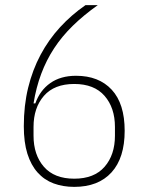

<svg xmlns="http://www.w3.org/2000/svg" viewBox="-20 -718 580 750"><path d="M270 12Q226 12 189.5 -1.5Q153 -15 127 -44Q101 -73 87 -117.5Q73 -162 73 -225Q73 -306 90 -375.5Q107 -445 138.5 -504Q170 -563 214.5 -611.5Q259 -660 314 -698H362Q307 -659 264.5 -617.5Q222 -576 191.5 -529.5Q161 -483 141 -429.5Q121 -376 111 -314H118Q136 -365 176.5 -393.5Q217 -422 277 -422Q366 -422 416.5 -367.5Q467 -313 467 -207Q467 -101 415.5 -44.5Q364 12 270 12ZM270 -20Q348 -20 388.5 -66.5Q429 -113 429 -188V-222Q429 -297 388.5 -343.5Q348 -390 270 -390Q192 -390 151.5 -343.5Q111 -297 111 -222V-188Q111 -113 151.5 -66.5Q192 -20 270 -20Z"/></svg>

Font: IBM Plex Sans Cond ExtLt
Style: Regular
Weight: 200
Width: 3
Designer: Mike Abbink, Paul van der Laan, Pieter van Rosmalen
Foundry: Bold Monday
Version: Version 1.3